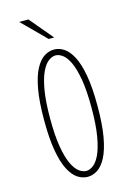

<svg xmlns="http://www.w3.org/2000/svg" viewBox="-135 -967 719 1045"><g transform="rotate(-15 225.0 -444.5)"><path d="M226 11Q197 11 170 -6.2Q143 -23.5 121.5 -64.2Q100 -105 87.5 -174.5Q75 -244 75 -348Q75 -452 87.5 -521.2Q100 -590.5 121.5 -631Q143 -671.5 170 -688.8Q197 -706 226 -706Q254.5 -706 281.2 -688.8Q308 -671.5 329.5 -631Q351 -590.5 363.5 -521.2Q376 -452 376 -348Q376 -244 363.5 -174.5Q351 -105 329.5 -64.2Q308 -23.5 281.2 -6.2Q254.5 11 226 11ZM226 -22Q245 -22 265.2 -36.8Q285.5 -51.5 302.8 -87.8Q320 -124 331 -187.5Q342 -251 342 -348Q342 -445 331 -508Q320 -571 302.8 -607.2Q285.5 -643.5 265.2 -658.2Q245 -673 226 -673Q207 -673 186.5 -658.2Q166 -643.5 148.5 -607.2Q131 -571 120 -508Q109 -445 109 -348Q109 -251 120 -187.5Q131 -124 148.5 -87.8Q166 -51.5 186.5 -36.8Q207 -22 226 -22ZM213.5 -769 82.5 -900H134.5L244.5 -769Z"/></g></svg>

Font: Trispace Condensed Thin
Style: Regular
Weight: 100
Width: 3
Designer: Tyler Finck
Foundry: Etcetera Type Company
Version: Version 1.210; ttfautohint (v1.8.3)